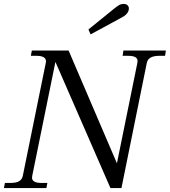

<svg xmlns="http://www.w3.org/2000/svg" viewBox="-37 -957 864 977"><path d="M413 -807 545 -914Q559 -925 569 -931Q579 -937 592 -937Q607 -937 614 -928Q621 -919 618 -907Q614 -883 577 -865L424 -782ZM-12 -26H15Q44 -26 59.5 -34.5Q75 -43 79 -62L196 -637Q197 -640 197 -645Q197 -673 148 -673H120L125 -700H312L558 -126L662 -637Q663 -640 663 -646Q663 -660 651 -666.5Q639 -673 614 -673H587L591 -700H807L803 -673H774Q717 -673 710 -637L581 0H525L245 -642L127 -62Q126 -59 126 -53Q126 -26 175 -26H204L199 0H-17Z"/></svg>

Font: Taviraj
Style: Italic
Weight: 400
Italic angle: -12°
Designer: Katatrad Team
Foundry: CadsonDemak
Version: Version 1.001